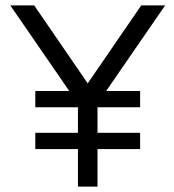

<svg xmlns="http://www.w3.org/2000/svg" viewBox="-20 -687 642 707"><path d="M267 0V-138H110V-198H267V-292H110V-352H235L18 -667H106L303 -380L500 -667H588L371 -352H496V-292H339V-198H496V-138H339V0Z"/></svg>

Font: Maven Pro VF Beta
Style: Regular
Weight: 400
Designer: Joe Prince
Foundry: Joe Prince
Version: Version 2.002